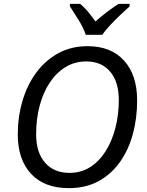

<svg xmlns="http://www.w3.org/2000/svg" viewBox="-20 -964 761 994"><path d="M337 10Q209 10 140.5 -64.5Q72 -139 72 -267Q72 -359 96.5 -442Q121 -525 168 -588.5Q215 -652 282 -688.5Q349 -725 433 -725Q555 -725 622.5 -650Q690 -575 690 -444Q690 -351 667.5 -269Q645 -187 600.5 -124.5Q556 -62 490 -26Q424 10 337 10ZM340 -69Q400 -69 447 -99Q494 -129 527 -181.5Q560 -234 577.5 -302Q595 -370 595 -446Q595 -541 550 -593.5Q505 -646 427 -646Q367 -646 319 -616.5Q271 -587 237 -535.5Q203 -484 185 -415.5Q167 -347 167 -269Q167 -175 213 -122Q259 -69 340 -69ZM424 -784Q411 -822 386 -862Q361 -902 342 -931V-944H395Q415 -928 435 -904Q455 -880 474 -853Q505 -880 536 -903.5Q567 -927 594 -944H651V-931Q634 -916 606 -889.5Q578 -863 551.5 -835Q525 -807 510 -784Z"/></svg>

Font: Noto IKEA Latin
Style: Italic
Weight: 400
Italic angle: -12°
Designer: Monotype Design Team
Foundry: Monotype Imaging Inc.
Version: Version 1.0